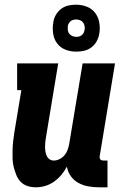

<svg xmlns="http://www.w3.org/2000/svg" viewBox="-20 -790 540 818"><path d="M133 8Q114 8 97 2.5Q80 -3 68 -15.5Q56 -28 49.5 -44.5Q43 -61 38.5 -78Q34 -95 33.5 -113.5Q33 -132 33.5 -150.5Q34 -169 36 -187.5Q38 -206 41 -225L71 -406H53V-520H228L176 -206Q174 -196 173 -185.5Q172 -175 172 -164.5Q172 -154 173.5 -144.5Q175 -135 179 -126Q183 -117 191 -111.5Q199 -106 209 -106Q222 -106 234.5 -112.5Q247 -119 255.5 -129.5Q264 -140 268.5 -153Q273 -166 275 -178L332 -520H470L405 -126Q404 -122 404.5 -118Q405 -114 407.5 -111Q410 -108 413.5 -107Q417 -106 421 -106H438V8H402Q379 8 356.5 4Q334 0 314.5 -10.5Q295 -21 282 -39Q269 -57 265 -80Q255 -61 241 -44.5Q227 -28 210 -16Q193 -4 173 2Q153 8 133 8ZM305 -570Q280 -570 258.5 -578.5Q237 -587 223.5 -605Q210 -623 206.5 -646.5Q203 -670 207 -694Q209 -711 218 -726.5Q227 -742 241 -752.5Q255 -763 271.5 -766.5Q288 -770 304 -770Q328 -770 350 -761.5Q372 -753 385.5 -735Q399 -717 403 -693.5Q407 -670 403 -646Q400 -629 391.5 -613.5Q383 -598 368.5 -587.5Q354 -577 337.5 -573.5Q321 -570 305 -570ZM305 -633Q311 -633 317 -634.5Q323 -636 328 -640Q333 -644 336 -649.5Q339 -655 340 -661Q342 -670 340.5 -678.5Q339 -687 334.5 -693.5Q330 -700 322 -703.5Q314 -707 305 -707Q299 -707 292.5 -705.5Q286 -704 281 -700Q276 -696 273 -690.5Q270 -685 269 -679Q268 -670 269 -661.5Q270 -653 275 -646.5Q280 -640 288 -636.5Q296 -633 305 -633Z"/></svg>

Font: Iosevka Curly Slab Heavy
Style: Italic
Weight: 900
Italic angle: -9°
Monospace: yes
Designer: Belleve Invis
Foundry: Belleve Invis
Version: Version 22.1.2; ttfautohint (v1.8.4)